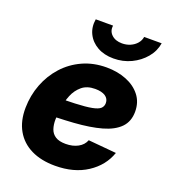

<svg xmlns="http://www.w3.org/2000/svg" viewBox="-140 -867 873 981"><g transform="rotate(20 296.5 -376.0)"><path d="M271.5 11.7Q195.8 11.7 141.1 -15.1Q86.4 -42 57.4 -93Q28.3 -144 29.3 -215.8Q30.3 -283.2 53.5 -343.8Q76.7 -404.3 118.9 -450.9Q161.1 -497.6 219.5 -524.2Q277.8 -550.8 349.1 -550.8Q408.7 -550.8 457 -531.5Q505.4 -512.2 533.9 -475.8Q562.5 -439.5 562.5 -387.7Q562.5 -334.5 530.3 -301.3Q498 -268.1 436.5 -250.7Q375 -233.4 287.1 -227.3Q199.2 -221.2 87.9 -221.2L104.5 -319.8Q199.7 -319.8 259 -322.3Q318.4 -324.7 350.6 -331.1Q382.8 -337.4 394.8 -348.9Q406.7 -360.4 406.7 -377.9Q406.7 -401.4 387 -414.6Q367.2 -427.7 331.5 -427.7Q287.1 -427.7 259.8 -404.8Q232.4 -381.8 218.3 -347.2Q204.1 -312.5 199 -275.9Q193.8 -239.3 193.4 -211.9Q192.9 -183.1 200.7 -160.4Q208.5 -137.7 228.5 -124.8Q248.5 -111.8 284.2 -111.8Q322.8 -111.8 350.8 -127Q378.9 -142.1 389.6 -169.9L542 -156.2Q516.1 -81.1 445.1 -34.7Q374 11.7 271.5 11.7ZM364.7 -605.5Q313.5 -605.5 276.6 -626.5Q239.7 -647.5 222.2 -683.1Q204.6 -718.8 211.9 -762.7H306.2Q301.3 -732.9 322.3 -712.9Q343.3 -692.9 379.4 -692.9Q403.3 -692.9 424.1 -701.9Q444.8 -710.9 458.5 -726.8Q472.2 -742.7 475.1 -762.7H570.3Q563.5 -718.8 533.7 -683.1Q503.9 -647.5 460 -626.5Q416 -605.5 364.7 -605.5Z"/></g></svg>

Font: Inter 16pt ExtraBold
Style: Italic
Weight: 800
Italic angle: -9.3988°
Version: Version 4.001;git-66647c0bb